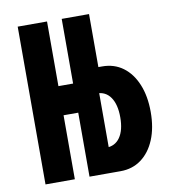

<svg xmlns="http://www.w3.org/2000/svg" viewBox="-79 -762 744 831"><g transform="rotate(-10 293.0 -346.5)"><path d="M328.1 0V-110.8H339.8Q379.9 -110.8 401.6 -142.3Q423.3 -173.8 423.3 -230Q423.3 -286.6 401.6 -318.1Q379.9 -349.6 339.8 -349.6H319.8V-460.4H384.3Q436.7 -460.4 475.5 -431.9Q514.2 -403.3 535.6 -351.5Q557.1 -299.6 557.1 -230.1Q557.1 -160.6 535.6 -108.9Q514.1 -57.2 475.3 -28.6Q436.5 0 384.3 0ZM54.2 0V-693.4H183.1V0ZM74.7 -281.2V-409.2H342.3V-281.2ZM247.6 0V-693.4H367.7V-422.9L351.6 -405.3V0Z"/></g></svg>

Font: Cascadia Mono
Style: Regular
Weight: 400
Monospace: yes
Designer: Aaron Bell
Foundry: Saja Typeworks
Version: Version 2102.003